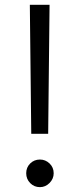

<svg xmlns="http://www.w3.org/2000/svg" viewBox="-20 -770 331 798"><path d="M104 -750H186L180.2 -213.9H109.9ZM146 7.8Q122.1 7.8 105.5 -9Q88.9 -25.9 88.9 -50Q88.9 -74.2 105.5 -90.6Q122.1 -106.9 146 -106.9Q168.9 -106.9 186 -90.6Q203.1 -74.2 203.1 -49.8Q203.1 -26.9 186 -9.5Q168.9 7.8 146 7.8Z"/></svg>

Font: Oakes Grotesk
Style: Italic
Weight: 400
Designer: Samuel Oakes
Foundry: Samuel Oakes
Version: Version 1.0 | wf-rip DC20170320